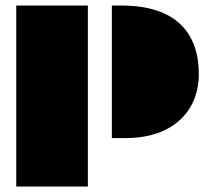

<svg xmlns="http://www.w3.org/2000/svg" viewBox="-20 -685 789 704"><path d="M390.1 -178.7H439.9C617.2 -178.7 709 -280.3 709 -413.6C709 -561.5 627.4 -664.6 426.3 -664.6H390.1ZM39.6 -1H302.2V-664.6H39.6Z"/></svg>

Font: Plaster
Style: Regular
Weight: 400
Designer: Eben Sorkin
Foundry: Eben Sorkin
Version: Version 1.007